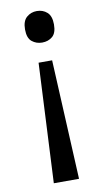

<svg xmlns="http://www.w3.org/2000/svg" viewBox="-84 -587 438 810"><g transform="rotate(-10 134.5 -182.0)"><path d="M104 -330H162L187 182H79ZM196 -478Q196 -441 178 -426Q160 -411 134 -411Q109 -411 90.5 -426Q72 -441 72 -478Q72 -514 90.5 -530Q109 -546 134 -546Q160 -546 178 -530Q196 -514 196 -478Z"/></g></svg>

Font: Noto Sans Tangsa
Style: Regular
Weight: 400
Designer: David Williams
Foundry: Google LLC
Version: Version 1.504